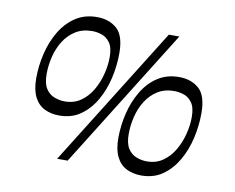

<svg xmlns="http://www.w3.org/2000/svg" viewBox="-72 -725 1013 827"><g transform="rotate(10 434.5 -311.5)"><path d="M225 0 606 -610H652L271 0ZM201 -185Q165 -185 136.5 -199Q108 -213 92 -244.5Q76 -276 76 -327Q76 -381 89 -435Q102 -489 128.5 -533.5Q155 -578 195 -604.5Q235 -631 289 -631Q342 -631 376 -601Q410 -571 410 -494Q410 -439 397.5 -384.5Q385 -330 359 -285Q333 -240 294 -212.5Q255 -185 201 -185ZM214 -249Q254 -249 283.5 -269.5Q313 -290 332.5 -323Q352 -356 362 -395Q372 -434 372 -470Q372 -512 357 -533Q342 -554 320.5 -561Q299 -568 279 -568Q237 -568 206.5 -549Q176 -530 156 -498.5Q136 -467 126.5 -428.5Q117 -390 117 -352Q117 -310 131.5 -288Q146 -266 168.5 -257.5Q191 -249 214 -249ZM594 8Q558 8 529.5 -6Q501 -20 485 -51.5Q469 -83 469 -134Q469 -188 482 -242Q495 -296 521.5 -340.5Q548 -385 588 -411.5Q628 -438 682 -438Q735 -438 769 -408Q803 -378 803 -301Q803 -246 790.5 -191.5Q778 -137 752 -92Q726 -47 687 -19.5Q648 8 594 8ZM607 -56Q647 -56 676.5 -76.5Q706 -97 725.5 -130Q745 -163 755 -202Q765 -241 765 -277Q765 -319 750 -340Q735 -361 713.5 -368Q692 -375 672 -375Q630 -375 599.5 -356Q569 -337 549 -305.5Q529 -274 519.5 -235.5Q510 -197 510 -159Q510 -117 524.5 -95Q539 -73 561.5 -64.5Q584 -56 607 -56Z"/></g></svg>

Font: Manuale Light
Style: Italic
Weight: 300
Italic angle: -11°
Version: Version 1.002